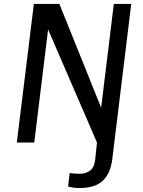

<svg xmlns="http://www.w3.org/2000/svg" viewBox="-20 -720 724 970"><path d="M379 230Q367 230 351.5 228Q336 226 324 222L332 154Q344 156 356.5 157Q369 158 379 158Q414 158 435.5 141.5Q457 125 461 85L470 0L223 -571L153 0H65L151 -700H280L491 -176L555 -700H643L547 86Q538 156 499.5 193Q461 230 379 230Z"/></svg>

Font: Inclusive Sans
Style: Italic
Weight: 400
Italic angle: -7°
Designer: Olivia King
Foundry: Olivia King
Version: Version 2.004